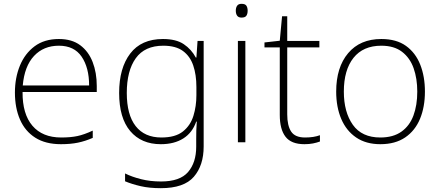

<svg xmlns="http://www.w3.org/2000/svg" viewBox="-20 -744 2301 1004"><path d="M288 -540Q356 -540 399.5 -507.5Q443 -475 464.5 -419.5Q486 -364 486 -294V-263H98Q97 -148 149.5 -86.5Q202 -25 300 -25Q349 -25 384.5 -32.5Q420 -40 465 -61V-23Q426 -6 387.5 2Q349 10 299 10Q218 10 164.5 -24Q111 -58 84.5 -119Q58 -180 58 -260Q58 -337 84 -400.5Q110 -464 161 -502Q212 -540 288 -540ZM288 -505Q208 -505 158 -451.5Q108 -398 99 -297H446Q446 -390 407 -447.5Q368 -505 288 -505Z M832 -540Q901 -540 941 -513Q981 -486 1004 -443H1007L1013 -530H1045V22Q1045 121 993.5 180.5Q942 240 821 240Q761 240 715.5 229.5Q670 219 634 204V163Q670 181 718 193Q766 205 822 205Q921 205 963.5 155.5Q1006 106 1006 23V-15Q1006 -40 1006.5 -61.5Q1007 -83 1009 -108H1006Q986 -50 938.5 -20Q891 10 821 10Q719 10 661 -58.5Q603 -127 603 -258Q603 -388 661 -464Q719 -540 832 -540ZM834 -505Q737 -505 690 -439.5Q643 -374 643 -258Q643 -144 689.5 -84.5Q736 -25 824 -25Q897 -25 936.5 -56.5Q976 -88 991.5 -138.5Q1007 -189 1007 -246V-289Q1007 -353 990.5 -401.5Q974 -450 936.5 -477.5Q899 -505 834 -505Z M1243 -724Q1262 -724 1268.5 -714Q1275 -704 1275 -688Q1275 -672 1268.5 -662Q1262 -652 1243 -652Q1227 -652 1220 -662Q1213 -672 1213 -688Q1213 -704 1220 -714Q1227 -724 1243 -724ZM1263 -530V0H1224V-530Z M1575 -25Q1598 -25 1617.5 -28Q1637 -31 1653 -37V-4Q1637 2 1617 6Q1597 10 1572 10Q1503 10 1473 -29Q1443 -68 1443 -143V-496H1363V-522L1443 -531L1455 -659H1482V-530H1650V-496H1482V-146Q1482 -87 1502.5 -56Q1523 -25 1575 -25Z M2202 -265Q2202 -185 2176.5 -123Q2151 -61 2099 -25.5Q2047 10 1969 10Q1894 10 1842.5 -25Q1791 -60 1764.5 -122Q1738 -184 1738 -265Q1738 -392 1800.5 -466Q1863 -540 1974 -540Q2053 -540 2103 -504Q2153 -468 2177.5 -406Q2202 -344 2202 -265ZM1778 -265Q1778 -158 1825 -91.5Q1872 -25 1969 -25Q2036 -25 2079 -55.5Q2122 -86 2142 -140Q2162 -194 2162 -265Q2162 -333 2143 -387Q2124 -441 2082.5 -473Q2041 -505 1974 -505Q1879 -505 1828.5 -441.5Q1778 -378 1778 -265Z"/></svg>

Font: Noto Sans Bengali UI ExtraLight
Style: Regular
Weight: 200
Designer: Jelle Bosma - Monotype Design Team
Foundry: Monotype Imaging Inc.
Version: Version 2.003; ttfautohint (v1.8.4.7-5d5b)